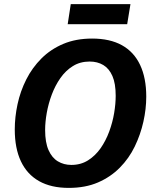

<svg xmlns="http://www.w3.org/2000/svg" viewBox="-20 -904 757 936"><path d="M315 12Q229 12 170.5 -21Q112 -54 82 -117.5Q52 -181 52 -273Q52 -333 65.5 -396Q79 -459 108 -516.5Q137 -574 182 -619Q227 -664 288.5 -690Q350 -716 429 -716Q516 -716 574.5 -683.5Q633 -651 663 -587.5Q693 -524 693 -433Q693 -373 679 -310.5Q665 -248 637 -190Q609 -132 564 -86.5Q519 -41 457.5 -14.5Q396 12 315 12ZM328 -100Q374 -100 409.5 -122.5Q445 -145 470.5 -181.5Q496 -218 512.5 -263Q529 -308 536.5 -353Q544 -398 544 -437Q544 -497 528 -533.5Q512 -570 483.5 -587Q455 -604 417 -604Q371 -604 335.5 -582Q300 -560 274.5 -523.5Q249 -487 232.5 -443Q216 -399 208 -354Q200 -309 200 -270Q200 -210 216.5 -172.5Q233 -135 262 -117.5Q291 -100 328 -100ZM310 -786 325 -884H616L600 -786Z"/></svg>

Font: Bitter Thin
Style: Bold Italic
Weight: 700
Italic angle: -9°
Version: Version 3.021